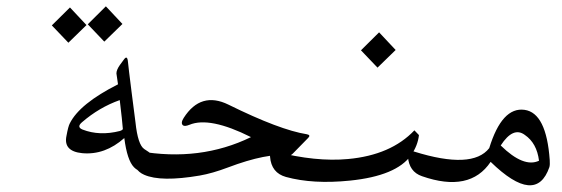

<svg xmlns="http://www.w3.org/2000/svg" viewBox="-20 -546 1743 595"><path d="M308.1 -526.4 359.4 -471.7 303.2 -417 252 -470.7ZM196.8 -522.9 248 -468.3 191.9 -413.6 140.6 -467.3Z M363.8 -361.3Q374.5 -376.5 376.5 -354.5Q377.9 -338.9 387.9 -259.8Q397.9 -180.7 399.9 -166.5Q407.2 -97.2 427.2 -84Q481.4 -49.8 475.6 -30.3Q469.7 -10.7 462.4 -9.8Q416.5 -5.9 395.3 -27.6Q374 -49.3 365.2 -118.2Q305.2 -64.9 234.9 -71.3Q175.8 -77.1 186 -125Q191.4 -154.8 196.3 -163.6Q226.6 -224.6 345.7 -284.7Q341.3 -317.4 340.8 -318.4Q340.8 -329.6 351.6 -344.7ZM351.1 -235.8Q287.6 -213.4 233.9 -167Q216.8 -152.3 235.8 -144.5Q288.6 -124 351.6 -140.1Q356.4 -141.1 360.8 -145.5Q358.9 -170.9 351.1 -235.8Z M549.3 -180.7Q602.5 -263.7 688 -221.7Q847.2 -143.1 931.2 -129.9Q943.8 -127.4 935.1 -118.7L887.2 -69.8Q881.3 -64 876.5 -64.5Q808.6 -73.2 686 -26.9Q638.2 -8.8 599.1 -2Q478.5 18.6 426.8 -4.4Q393.6 -18.6 390.6 -61.5Q389.2 -81.5 411.1 -77.6Q600.1 -44.4 757.8 -121.1Q629.4 -185.5 566.9 -159.2Q552.2 -153.3 546.9 -157.7Q539.1 -164.6 549.3 -180.7Z M1154.8 -445.8 1206.1 -391.1 1149.9 -336.4 1098.6 -390.1Z M1064.5 13.7Q950.2 25.4 866.2 2.4Q820.8 -10.3 816.9 -60.1Q814.9 -80.6 833 -76.2Q959 -43.9 1058.6 -53.2Q1191.4 -65.4 1264.2 -142.1L1278.3 -127.4Q1274.9 -95.2 1253.9 -64.9Q1208.5 -1 1064.5 13.7Z M1496.1 -86.9Q1535.6 -215.3 1605.5 -205.6Q1673.3 -196.3 1683.6 -49.8Q1684.6 -36.1 1682.6 -28.3Q1641.1 92.3 1500.5 -44.4Q1436 51.8 1287.6 0Q1247.6 -13.7 1244.1 -61Q1242.2 -83 1263.7 -76.2Q1443.8 -20 1496.1 -86.9ZM1531.7 -95.2Q1603 -25.4 1650.4 -47.9Q1643.6 -102.5 1606.4 -127.9Q1570.3 -154.8 1531.7 -95.2Z"/></svg>

Font: Amiri Typewriter
Style: Regular
Weight: 400
Monospace: yes
Designer: Khaled Hosny
Version: Version 1.1